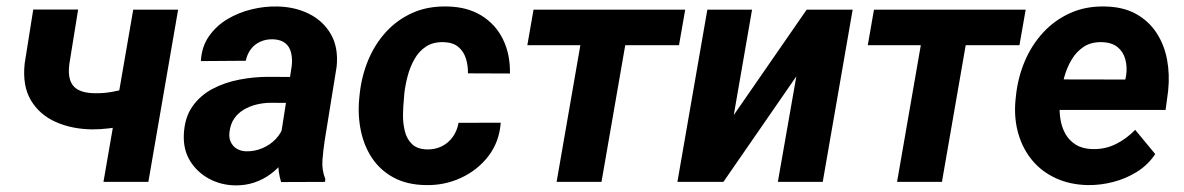

<svg xmlns="http://www.w3.org/2000/svg" viewBox="-20 -558 3631 589"><path d="M526.4 -528.3 435.1 0H297.4L388.7 -528.3ZM418.5 -302.2 408.7 -190.9Q387.2 -180.2 362.8 -173.6Q338.4 -167 313 -164.1Q287.6 -161.1 264.2 -161.1Q201.2 -161.6 151.1 -183.8Q101.1 -206.1 74.7 -250.5Q48.3 -294.9 55.7 -363.3L82 -528.8H219.7L192.9 -362.8Q188.5 -332 195.3 -312Q202.1 -292 220.5 -282.2Q238.8 -272.5 270 -272Q295.9 -271.5 320.6 -275.6Q345.2 -279.8 369.9 -287.1Q394.5 -294.4 418.5 -302.2Z M837.9 -119.1 875 -356Q877.4 -377.4 873 -396Q868.7 -414.6 855.2 -425.5Q841.8 -436.5 817.4 -437.5Q795.4 -438 778.1 -429.9Q760.7 -421.9 749.5 -407Q738.3 -392.1 733.9 -371.6L596.2 -370.6Q598.6 -414.6 620.8 -446.5Q643.1 -478.5 677.2 -499Q711.4 -519.5 751.7 -529.3Q792 -539.1 830.6 -538.1Q885.7 -537.1 929 -515.1Q972.2 -493.2 995.4 -452.4Q1018.6 -411.6 1012.7 -353.5L976.1 -127Q971.7 -98.6 969.2 -67.6Q966.8 -36.6 978 -8.8L977.1 0L842.3 0.5Q833.5 -28.3 833.5 -58.8Q833.5 -89.4 837.9 -119.1ZM890.6 -321.8 877.4 -242.2 807.6 -242.7Q786.6 -242.2 765.9 -237.1Q745.1 -231.9 727.5 -221.4Q710 -210.9 698.5 -194.3Q687 -177.7 684.1 -153.8Q681.6 -136.7 687.5 -123.3Q693.4 -109.9 705.8 -102.1Q718.3 -94.2 735.8 -93.8Q760.7 -93.3 784.7 -103.3Q808.6 -113.3 826.2 -131.8Q843.8 -150.4 850.6 -174.8L879.9 -113.8Q868.2 -86.4 850.3 -63.5Q832.5 -40.5 809.6 -23.7Q786.6 -6.8 759.3 2.2Q731.9 11.2 700.7 10.7Q657.2 9.8 620.8 -10Q584.5 -29.8 563.2 -64.2Q542 -98.6 543.9 -144.5Q545.9 -196.3 569.8 -230.7Q593.8 -265.1 631.6 -285.2Q669.4 -305.2 714.1 -313.7Q758.8 -322.3 802.7 -322.3Z M1289.6 -99.6Q1315.4 -99.1 1335.7 -109.4Q1356 -119.6 1369.1 -138.2Q1382.3 -156.7 1386.7 -181.2L1516.1 -181.6Q1511.7 -122.6 1478.3 -79.1Q1444.8 -35.6 1393.8 -12.2Q1342.8 11.2 1285.6 9.8Q1228.5 8.8 1187.7 -13.2Q1147 -35.2 1122.1 -72Q1097.2 -108.9 1087.2 -156.2Q1077.1 -203.6 1082 -255.9L1083.5 -270.5Q1089.4 -325.2 1109.9 -374.3Q1130.4 -423.3 1164.8 -460.7Q1199.2 -498 1246.1 -518.8Q1293 -539.6 1352.1 -538.1Q1413.1 -537.1 1456.5 -510.5Q1500 -483.9 1522.7 -438Q1545.4 -392.1 1544.4 -332.5L1415.5 -333Q1416 -356.9 1409.2 -378.7Q1402.3 -400.4 1386 -414.1Q1369.6 -427.7 1341.8 -428.7Q1309.1 -429.7 1287.1 -415.3Q1265.1 -400.9 1251.5 -376.7Q1237.8 -352.5 1230.5 -324.5Q1223.1 -296.4 1220.2 -270L1219.2 -255.9Q1216.8 -233.9 1216.3 -207.3Q1215.8 -180.7 1221.7 -156.5Q1227.5 -132.3 1243.4 -116.5Q1259.3 -100.6 1289.6 -99.6Z M1917 -528.3 1825.2 0H1687.5L1779.3 -528.3ZM2082 -528.3 2063 -419.4H1597.7L1616.7 -528.3Z M2231 -205.1 2454.6 -528.3H2595.7L2503.9 0H2366.2L2422.9 -323.7L2199.2 0H2058.1L2149.9 -528.3H2287.1Z M2961.4 -528.3 2869.6 0H2731.9L2823.7 -528.3ZM3126.5 -528.3 3107.4 -419.4H2642.1L2661.1 -528.3Z M3317.4 9.8Q3263.2 8.8 3219.7 -11Q3176.3 -30.8 3147.2 -65.4Q3118.2 -100.1 3104.5 -146Q3090.8 -191.9 3094.7 -244.6L3096.7 -264.6Q3102.5 -319.8 3123.5 -369.6Q3144.5 -419.4 3179.7 -457.8Q3214.8 -496.1 3262.9 -517.8Q3311 -539.6 3370.1 -538.1Q3425.3 -537.1 3464.4 -515.6Q3503.4 -494.1 3527.3 -458Q3551.3 -421.9 3560.1 -375.7Q3568.8 -329.6 3563.5 -279.3L3555.7 -220.7H3147.5L3162.6 -314.5L3432.1 -314L3434.6 -326.2Q3438.5 -353 3432.1 -376.2Q3425.8 -399.4 3408.2 -413.6Q3390.6 -427.7 3361.3 -428.7Q3327.6 -429.7 3304.7 -414.6Q3281.7 -399.4 3267.1 -374.5Q3252.4 -349.6 3244.6 -320.6Q3236.8 -291.5 3233.4 -264.6L3231.4 -245.1Q3229 -219.2 3232.9 -193.6Q3236.8 -168 3248.3 -147.5Q3259.8 -127 3280 -114.3Q3300.3 -101.6 3331.1 -100.6Q3370.1 -99.6 3403.1 -116Q3436 -132.3 3462.4 -159.7L3523.9 -85.4Q3502 -52.2 3468 -31Q3434.1 -9.8 3395 0.2Q3356 10.3 3317.4 9.8Z"/></svg>

Font: Roboto
Style: Bold Italic
Weight: 700
Italic angle: -12°
Designer: Christian Robertson
Foundry: Google
Version: Version 3.0